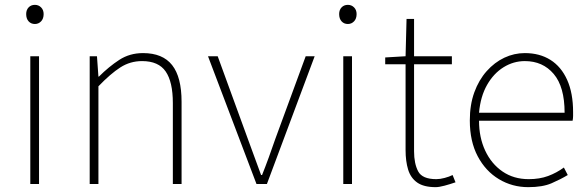

<svg xmlns="http://www.w3.org/2000/svg" viewBox="-20 -759 2426 792"><path d="M105 0V-527H141V0ZM124 -660Q108 -660 98 -671Q88 -682 88 -701Q88 -718 98 -728.5Q108 -739 124 -739Q139 -739 149.5 -728.5Q160 -718 160 -701Q160 -682 149.5 -671Q139 -660 124 -660Z M350 0V-527H380L386 -443H388Q429 -484 472 -512Q515 -540 570 -540Q651 -540 690 -490.5Q729 -441 729 -339V0H693V-334Q693 -421 663.5 -464Q634 -507 566 -507Q517 -507 476.5 -481Q436 -455 386 -403V0Z M1038 0 838 -527H878L1002 -187Q1016 -149 1030 -110.5Q1044 -72 1057 -37H1061Q1075 -72 1089 -110.5Q1103 -149 1116 -187L1241 -527H1278L1081 0Z M1396 0V-527H1432V0ZM1415 -660Q1399 -660 1389 -671Q1379 -682 1379 -701Q1379 -718 1389 -728.5Q1399 -739 1415 -739Q1430 -739 1440.5 -728.5Q1451 -718 1451 -701Q1451 -682 1440.5 -671Q1430 -660 1415 -660Z M1777 13Q1728 13 1701 -6Q1674 -25 1663.5 -59.5Q1653 -94 1653 -140V-494H1569V-522L1653 -527L1657 -681H1688V-527H1844V-494H1688V-135Q1688 -84 1705 -52Q1722 -20 1780 -20Q1795 -20 1814 -25Q1833 -30 1847 -37L1859 -7Q1836 1 1813.5 7Q1791 13 1777 13Z M2159 13Q2093 13 2038 -20Q1983 -53 1950.5 -114.5Q1918 -176 1918 -262Q1918 -327 1936.5 -378Q1955 -429 1987.5 -465.5Q2020 -502 2060.5 -521Q2101 -540 2145 -540Q2206 -540 2250.5 -512Q2295 -484 2319.5 -429.5Q2344 -375 2344 -297Q2344 -289 2344 -280.5Q2344 -272 2342 -261H1956Q1956 -192 1981.5 -137.5Q2007 -83 2053 -51.5Q2099 -20 2161 -20Q2206 -20 2241 -33Q2276 -46 2306 -68L2322 -37Q2292 -19 2255 -3Q2218 13 2159 13ZM1956 -294H2309Q2309 -401 2264 -454Q2219 -507 2145 -507Q2098 -507 2057 -481.5Q2016 -456 1989 -408.5Q1962 -361 1956 -294Z"/></svg>

Font: Noto Sans SC Thin Thin
Style: Regular
Weight: 250
Version: Version 2.004-H2;hotconv 1.0.118;makeotfexe 2.5.65603